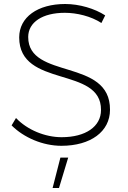

<svg xmlns="http://www.w3.org/2000/svg" viewBox="-20 -725 639 960"><path d="M487 -610 506 -648C454 -682 377 -705 306 -705C168 -705 76 -639 76 -538C76 -283 487 -396 485 -175C485 -92 408 -39 288 -39C206 -39 117 -75 60 -135L38 -98C99 -37 194 4 287 4C433 4 530 -67 530 -176C532 -436 121 -325 121 -540C121 -614 193 -661 304 -661C364 -661 435 -644 487 -610ZM282 63 243 215H275L321 63Z"/></svg>

Font: Montserrat arm ExtraLight
Style: Regular
Weight: 275
Designer: Julieta Ulanovsky
Foundry: Julieta Ulanovsky
Version: Version 6.000;PS 006.000;hotconv 1.0.88;makeotf.lib2.5.64775